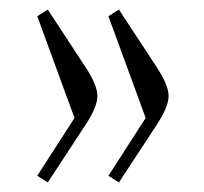

<svg xmlns="http://www.w3.org/2000/svg" viewBox="-20 -432 428 402"><path d="M58 -64 136 -185 58 -398 80 -412 160 -290Q184 -253 184 -231Q184 -209 160 -172L80 -50ZM207 -64 285 -185 207 -398 229 -412 309 -290Q333 -253 333 -231Q333 -209 309 -172L229 -50Z"/></svg>

Font: Dihjauti
Style: Bold
Weight: 700
Designer: T. Christopher White
Version: Version 3.0.0